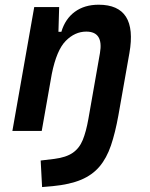

<svg xmlns="http://www.w3.org/2000/svg" viewBox="-20 -547 626 802"><path d="M155.8 234.4 149.9 123.5 207 116.7Q256.3 110.4 283.9 91.3Q311.5 72.3 325.7 37.6Q339.8 2.9 349.1 -49.8L397.5 -325.2Q413.1 -415 340.3 -415Q293 -415 254.6 -376.2Q216.3 -337.4 196.3 -237.8L154.3 0H31.7L123 -517.6H227.1L224.1 -414.1H236.3Q252.4 -468.3 292.7 -497.8Q333 -527.3 392.1 -527.3Q556.2 -527.3 520.5 -325.2L474.6 -65.4Q461.4 7.8 443.4 60.8Q425.3 113.8 395.5 148.9Q365.7 184.1 318.6 203.9Q271.5 223.6 200.7 230.5Z"/></svg>

Font: Cascadia Code NF SemiBold
Style: Italic
Weight: 600
Italic angle: -10°
Monospace: yes
Designer: Aaron Bell
Foundry: Saja Typeworks
Version: Version 2404.023; ttfautohint (v1.8.4)